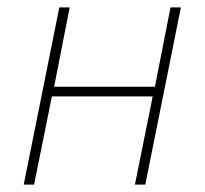

<svg xmlns="http://www.w3.org/2000/svg" viewBox="-20 -498 554 518"><path d="M44 0 140 -478H168L126 -264H398L440 -478H468L372 0H344L392 -238H120L72 0Z"/></svg>

Font: Source Sans 3
Style: Italic
Weight: 200
Italic angle: -11°
Designer: Paul D. Hunt
Foundry: Adobe
Version: Version 3.046;hotconv 1.0.118;makeotfexe 2.5.65603